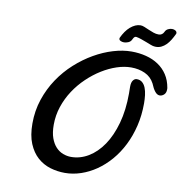

<svg xmlns="http://www.w3.org/2000/svg" viewBox="-93 -951 993 1048"><g transform="rotate(10 403.5 -426.5)"><path d="M114.7 -224.1Q114.7 -295.4 136 -358.6Q157.2 -421.9 193.1 -475.3Q229 -528.8 276.1 -571.3Q323.2 -613.8 374.8 -643.3Q426.3 -672.9 479.2 -688.7Q532.2 -704.6 580.1 -704.6Q622.6 -704.6 660.9 -694.8Q699.2 -685.1 729.2 -665Q759.3 -645 779.3 -614.5Q799.3 -584 806.2 -543Q806.6 -540.5 806.6 -538.6Q806.6 -536.6 806.6 -534.2Q806.6 -515.1 795.7 -505.1Q784.7 -495.1 772 -495.1Q757.8 -495.1 745.6 -510.3Q733.4 -525.4 722.2 -553.2Q704.1 -587.4 669.9 -603Q635.7 -618.7 592.8 -618.7Q555.2 -618.7 513.9 -605Q472.7 -591.3 432.4 -566.4Q392.1 -541.5 355.5 -506.6Q318.8 -471.7 291 -429.4Q263.2 -387.2 246.8 -338.4Q230.5 -289.6 230.5 -237.3Q230.5 -193.8 241.2 -164.1Q252 -134.3 269.5 -115.7Q287.1 -97.2 309.1 -88.9Q331.1 -80.6 353.5 -80.6Q403.8 -80.6 449.5 -107.9Q495.1 -135.3 529.8 -186.3Q564.5 -237.3 585 -310.8Q605.5 -384.3 605.5 -476.6Q605.5 -485.8 605.2 -494.9Q605 -503.9 605 -513.7Q605 -538.1 613.8 -549.6Q622.6 -561 633.8 -561Q652.8 -561 664.8 -550.5Q676.8 -540 683.6 -522.7Q690.4 -505.4 693.1 -483.2Q695.8 -460.9 695.8 -437.5Q695.8 -371.1 681.6 -312.3Q667.5 -253.4 642.3 -203.4Q617.2 -153.3 582.8 -113.5Q548.3 -73.7 508.3 -46.1Q468.3 -18.6 424.1 -3.7Q379.9 11.2 335 11.2Q293.5 11.2 253.9 -0.7Q214.4 -12.7 183.3 -40.3Q152.3 -67.9 133.5 -113Q114.7 -158.2 114.7 -224.1ZM801.8 -840.3Q793 -821.8 783.2 -805.9Q773.4 -790 761.7 -778.3Q750 -766.6 736.1 -759.8Q722.2 -752.9 705.6 -752.9Q702.6 -752.9 699.7 -753.2Q696.8 -753.4 693.8 -753.9Q688 -754.4 675.8 -759Q663.6 -763.7 649.2 -769.3Q634.8 -774.9 619.9 -780Q605 -785.2 593.8 -787.1Q592.8 -787.1 591.8 -787.4Q590.8 -787.6 589.8 -787.6Q585.4 -787.6 582.5 -785.4Q579.6 -783.2 577.4 -780Q575.2 -776.9 573.7 -773.4Q572.3 -770 570.8 -767.6Q564.9 -756.3 552.5 -751.5Q540 -746.6 529.8 -746.6Q518.6 -746.6 510.3 -751Q502 -755.4 502 -762.7Q502 -766.1 502.9 -767.6Q511.7 -786.6 522.9 -802.7Q534.2 -818.8 547.4 -830.1Q560.5 -841.3 574.7 -847.7Q588.9 -854 603.5 -854Q613.3 -854 625.5 -848.9Q637.7 -843.8 651.4 -837.9Q665 -832 679.4 -826.9Q693.8 -821.8 708.5 -821.8Q718.8 -821.8 726.1 -826.9Q733.4 -832 737.3 -840.3Q742.7 -853 753.9 -858.6Q765.1 -864.3 776.4 -864.3Q787.6 -864.3 795.4 -859.1Q803.2 -854 803.2 -845.7V-844.7Q803.2 -843.8 802.7 -843Q802.2 -842.3 801.8 -840.3Z"/></g></svg>

Font: Damion
Style: Regular
Weight: 400
Foundry: vernon adams
Version: Version 1.000